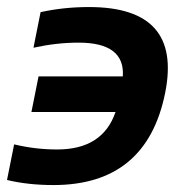

<svg xmlns="http://www.w3.org/2000/svg" viewBox="-50 -533 536 553"><path d="M-9.3 -117.2Q51.3 -102.5 114.7 -102.5Q246.1 -102.5 282.7 -210.4H40.5L61 -313H303.7Q310.5 -410.2 176.3 -410.2Q112.8 -410.2 46.4 -395.5L66.9 -498Q133.3 -512.7 206.5 -512.7Q475.1 -512.7 425.8 -266.1Q372.6 0 104 0Q30.8 0 -29.8 -14.6Z"/></svg>

Font: Sansation
Style: Bold Italic
Weight: 700
Designer: Bernd Montag
Version: Version 1.301